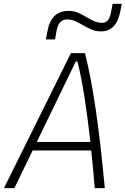

<svg xmlns="http://www.w3.org/2000/svg" viewBox="-32 -967 645 987"><path d="M-11.7 0 332.5 -693.8H404.8Q434.6 -577.1 459.5 -408.4Q484.4 -239.7 506.8 0H455.1Q446.3 -105 437 -193.4H135.7L42 0ZM157.2 -237.3H432.6Q417.5 -372.1 401.4 -473.6Q385.3 -575.2 366.2 -650.9H357.4ZM204.1 -764.6 211.4 -803.7Q229.5 -911.1 320.8 -911.1Q346.7 -911.1 368.4 -901.9Q390.1 -892.6 410.2 -880.4Q430.2 -868.2 450.4 -858.9Q470.7 -849.6 494.1 -849.6Q530.3 -849.6 539.6 -908.2L546.9 -947.3H593.8L587.4 -913.1Q568.4 -805.7 487.3 -805.7Q461.4 -805.7 439.2 -814.9Q417 -824.2 396.5 -836.4Q376 -848.6 355.5 -857.9Q335 -867.2 313 -867.2Q269 -867.2 258.8 -808.6L251 -764.6Z"/></svg>

Font: Cascadia Mono NF ExtraLight
Style: Italic
Weight: 200
Italic angle: -10°
Monospace: yes
Designer: Aaron Bell
Foundry: Saja Typeworks
Version: Version 2404.023; ttfautohint (v1.8.4)